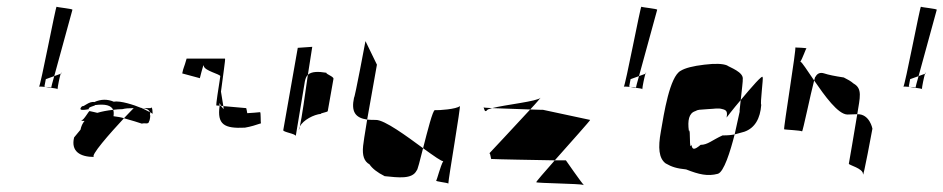

<svg xmlns="http://www.w3.org/2000/svg" viewBox="-20 -592 2801 570"><path d="M96 -335C96 -335 106 -335 115 -334C113 -335 112 -335 112 -336L116 -357L141 -366C158 -430 195 -561 195 -563C196 -566 151 -570 148 -572C146 -576 100 -335 96 -335ZM115 -334C123 -332 146 -330 151 -328C151 -334 157 -363 160 -373L141 -366C136 -348 132 -334 132 -332C131 -333 123 -334 115 -334ZM160 -373 162 -374C162 -379 162 -377 160 -373ZM151 -328C151 -327 152 -327 152 -327C152 -327 152 -328 151 -328Z M200 -184C190 -143 217 -126 260 -126C244 -126 308 -198 348 -241C339 -244 331 -245 317 -247C318 -255 318 -261 316 -266C298 -264 282 -261 269 -257C262 -259 255 -260 247 -262C244 -266 230 -234 220 -234C224 -233 228 -233 231 -233C225 -226 221 -217 219 -207ZM224 -277C213 -266 219 -263 244 -268C239 -274 264 -278 262 -280C293 -284 310 -279 316 -266C325 -267 334 -268 344 -268C350 -270 362 -271 377 -271C374 -268 363 -257 348 -241C372 -234 390 -229 401 -225C412 -228 421 -221 423 -233C424 -231 428 -253 425 -250C426 -253 426 -257 425 -259C416 -264 407 -268 399 -272H398C379 -280 337 -294 318 -290C299 -298 280 -298 260 -289C244 -292 229 -274 224 -277ZM403 -271C414 -270 422 -267 425 -259C428 -258 430 -256 433 -254C433 -257 433 -279 427 -271ZM433 -254Z M521 -374 573 -360C571 -348 585 -411 585 -396C587 -382 633 -372 634 -366C634 -365 633 -359 632 -352C629 -335 621 -280 622 -279L632 -278V-280C632 -280 631 -282 632 -286C633 -283 635 -281 636 -278L643 -277L636 -320C641 -361 650 -418 648 -418H534C526 -389 525 -394 521 -374ZM632 -278C624 -222 646 -210 707 -213C725 -216 740 -221 755 -226C753 -228 755 -259 752 -259C745 -258 729 -257 714 -256C713 -262 712 -268 711 -271L643 -277L644 -268C642 -271 638 -274 636 -278Z M821 -206C818 -200 859 -195 858 -188L885 -350C887 -359 889 -365 894 -370C901 -416 907 -453 907 -453L864 -450ZM894 -370C886 -313 876 -242 870 -216C880 -236 912 -252 933 -254C930 -256 952 -259 953 -262L970 -358C971 -365 947 -372 949 -376C925 -380 905 -380 894 -370ZM867 -206C867 -206 869 -209 870 -216C868 -213 868 -210 867 -206Z M1031 -302C1022 -260 1035 -242 1070 -237L1099 -400L1065 -470C1065 -470 1033 -299 1031 -302ZM1236 -152C1268 -129 1293 -111 1296 -114C1287 -98 1278 -60 1275 -56C1272 -53 1308 -50 1311 -47C1311 -61 1349 -280 1345 -277C1336 -268 1282 -264 1271 -265C1265 -266 1249 -203 1236 -152ZM1311 -46V-47ZM1070 -237C1063 -195 1058 -162 1058 -159C1055 -130 1061 -113 1077 -104C1085 -92 1100 -80 1122 -69C1162 -65 1204 -59 1217 -86C1219 -85 1227 -116 1236 -152C1187 -188 1122 -236 1096 -236C1087 -236 1078 -236 1070 -237Z M1415 -273H1416C1416 -274 1415 -274 1415 -273ZM1572 -51C1574 -48 1700 -47 1713 -43C1705 -51 1660 -116 1660 -116H1627C1596 -81 1571 -52 1572 -51ZM1713 -43C1714 -43 1713 -42 1713 -42ZM1432 -136C1437 -141 1436 -116 1440 -120C1453 -119 1569 -117 1627 -116C1674 -169 1734 -236 1732 -236L1592 -266C1592 -266 1577 -266 1554 -267C1509 -218 1432 -136 1432 -136ZM1441 -271C1471 -270 1519 -268 1554 -267C1574 -288 1585 -302 1585 -302C1576 -291 1479 -281 1441 -271ZM1416 -273C1417 -270 1419 -256 1426 -265C1427 -267 1433 -269 1441 -271C1429 -272 1419 -272 1416 -273Z M1832 -335C1832 -335 1842 -335 1851 -334C1849 -335 1848 -335 1848 -336L1852 -357L1877 -366C1894 -430 1931 -561 1931 -563C1932 -566 1887 -570 1884 -572C1882 -576 1836 -335 1832 -335ZM1851 -334C1859 -332 1882 -330 1887 -328C1887 -334 1893 -363 1896 -373L1877 -366C1872 -348 1868 -334 1868 -332C1867 -333 1859 -334 1851 -334ZM1896 -373 1898 -374C1898 -379 1898 -377 1896 -373ZM1887 -328C1887 -327 1888 -327 1888 -327C1888 -327 1888 -328 1887 -328Z M1942 -202C1933 -153 1936 -122 1956 -107C1975 -96 1989 -92 2017 -89C2055 -74 2081 -68 2111 -76C2129 -81 2148 -142 2161 -193C2151 -191 2141 -190 2125 -190C2094 -176 2081 -162 2060 -162C2041 -146 2035 -147 2033 -162C2025 -142 2031 -212 2025 -204C2021 -234 2025 -256 2044 -262C2053 -267 2055 -266 2081 -268C2105 -269 2111 -272 2125 -268C2138 -265 2140 -259 2137 -243C2137 -243 2156 -268 2179 -295C2182 -322 2186 -356 2185 -356C2189 -378 2146 -392 2138 -398C2125 -403 2104 -404 2071 -400C2037 -396 2014 -390 2001 -382C1968 -365 1951 -254 1942 -202ZM2161 -193C2170 -195 2178 -198 2190 -201C2221 -212 2237 -240 2240 -281C2236 -282 2247 -364 2244 -362C2246 -374 2210 -332 2179 -295C2177 -276 2175 -260 2176 -261C2174 -252 2168 -224 2161 -193Z M2341 -451C2345 -451 2305 -208 2308 -208C2310 -207 2358 -205 2361 -202C2363 -199 2387 -316 2397 -353C2376 -383 2361 -408 2356 -409C2362 -417 2372 -447 2374 -448C2377 -450 2341 -451 2341 -451ZM2397 -353C2428 -308 2468 -252 2496 -252C2506 -252 2517 -253 2525 -253C2533 -303 2541 -329 2514 -344C2506 -351 2497 -356 2485 -362C2458 -366 2439 -370 2427 -374C2415 -378 2406 -374 2401 -364C2400 -365 2399 -360 2397 -353ZM2525 -253C2516 -199 2501 -110 2500 -106C2499 -102 2543 -92 2542 -75C2542 -58 2570 -210 2570 -210C2570 -210 2562 -254 2525 -253Z M2662 -335C2662 -335 2672 -335 2681 -334C2679 -335 2678 -335 2678 -336L2682 -357L2707 -366C2724 -430 2761 -561 2761 -563C2762 -566 2717 -570 2714 -572C2712 -576 2666 -335 2662 -335ZM2681 -334C2689 -332 2712 -330 2717 -328C2717 -334 2723 -363 2726 -373L2707 -366C2702 -348 2698 -334 2698 -332C2697 -333 2689 -334 2681 -334ZM2726 -373 2728 -374C2728 -379 2728 -377 2726 -373ZM2717 -328C2717 -327 2718 -327 2718 -327C2718 -327 2718 -328 2717 -328Z"/></svg>

Font: Arrow
Style: Ita
Weight: 400
Version: Version 0.23